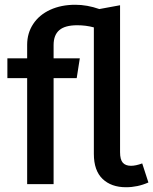

<svg xmlns="http://www.w3.org/2000/svg" viewBox="-20 -773 643 806"><path d="M509 13Q447 13 410.5 -22Q374 -57 374 -127V-658Q341 -667 304 -667Q253 -667 229 -646.5Q205 -626 205 -584V-528H315L302 -445H205V0H94V-445H11V-528H94V-585Q94 -634 119.5 -672.5Q145 -711 191 -732Q237 -753 296 -753Q346 -753 397 -735L484 -751V-134Q484 -103 495.5 -90Q507 -77 530 -77Q550 -77 577 -87L603 -7Q558 13 509 13Z"/></svg>

Font: Fira Mono Medium
Style: Regular
Weight: 500
Designer: Carrois Corporate & Edenspiekermann AG
Foundry: Carrois Corporate GbR & Edenspiekermann AG
Version: Version 3.206